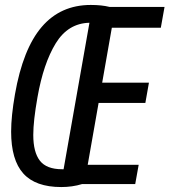

<svg xmlns="http://www.w3.org/2000/svg" viewBox="-20 -744 685 776"><path d="M25 -212Q25 -274.5 40.5 -363Q72.5 -546 148.5 -635Q224.5 -724 347 -724Q391 -724 423 -716H645L630 -632H432L393 -410H582L567.5 -328H378.5L334.5 -78H540.5L526.5 0H311.5Q272.5 12 227.5 12Q123.5 12 74.2 -42.8Q25 -97.5 25 -212ZM114.5 -198.5Q114.5 -129 141.2 -94.5Q168 -60 231 -60H237L341.5 -652Q255 -650 205.2 -568.8Q155.5 -487.5 131.5 -351Q114.5 -255.5 114.5 -198.5Z"/></svg>

Font: JuliaMono Italic
Style: Regular
Weight: 400
Italic angle: -9°
Monospace: yes
Designer: cormullion
Foundry: corm
Version: Version 0.049; ttfautohint (v1.8.4)